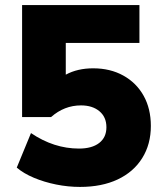

<svg xmlns="http://www.w3.org/2000/svg" viewBox="-20 -725 640 756"><path d="M295 11Q248 11 201 1.5Q154 -8 113.5 -25Q73 -42 46 -65L102 -201Q192 -140 291 -140Q342 -140 370.5 -162Q399 -184 399 -224Q399 -264 371.5 -287Q344 -310 299 -310Q233 -310 181 -264H67V-705H529V-556H239V-431Q285 -456 347 -456Q414 -456 465.5 -427.5Q517 -399 545.5 -348Q574 -297 574 -229Q574 -157 540 -102.5Q506 -48 443.5 -18.5Q381 11 295 11Z"/></svg>

Font: Mulish Black
Style: Regular
Weight: 900
Designer: Vernon Adams
Foundry: Vernon Adams
Version: Version 3.603; ttfautohint (v1.8.3)